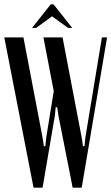

<svg xmlns="http://www.w3.org/2000/svg" viewBox="-22 -873 518 893"><path d="M358 -233 364 -193H371L375 -233L452 -699H476L358 0H316L250 -334L244 -374H237L233 -334L176 0H134L-2 -699H87L176 -233L182 -193H189L193 -233L228 -449L180 -699H269ZM214 -853H227L314 -743H295L220 -797L146 -743H127Z"/></svg>

Font: Moniqa SemBd Heading
Style: Regular
Weight: 600
Designer: Rajesh Rajput
Foundry: Rajesh Rajput
Version: Version 1.000